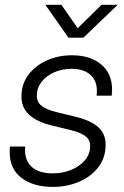

<svg xmlns="http://www.w3.org/2000/svg" viewBox="-20 -751 506 782"><path d="M195.3 10.3Q116.2 10.3 67.9 -26.1Q19.5 -62.5 19.5 -132.3Q19.5 -137.7 19.8 -143.1Q20 -148.4 20.5 -154.3H82.5Q78.1 -101.1 107.4 -73Q136.7 -44.9 194.8 -44.9Q235.4 -44.9 270 -59.1Q304.7 -73.2 325.9 -98.4Q347.2 -123.5 347.2 -156.7Q347.2 -182.6 327.1 -197Q307.1 -211.4 272 -220.2L189.9 -240.2Q129.9 -254.9 98.6 -283.7Q67.4 -312.5 67.4 -357.9Q67.4 -408.7 95.7 -446.3Q124 -483.9 170.9 -504.9Q217.8 -525.9 272.5 -525.9Q347.2 -525.9 391.8 -488.8Q436.5 -451.7 436.5 -385.7Q436.5 -375.5 435.1 -361.3H373.5Q379.9 -414.1 352.3 -442.4Q324.7 -470.7 272 -470.7Q232.4 -470.7 200.2 -456.3Q168 -441.9 148.9 -417Q129.9 -392.1 129.9 -361.3Q129.9 -335 149.9 -319.6Q169.9 -304.2 208 -294.9L290 -274.9Q349.6 -260.3 379.9 -233.2Q410.2 -206.1 410.2 -162.1Q410.2 -108.4 380.4 -69.8Q350.6 -31.2 301.5 -10.5Q252.4 10.3 195.3 10.3ZM230 -731.4 296.4 -636.2 393.6 -731.4H459V-731L319.8 -597.7H258.8L165 -731V-731.4Z"/></svg>

Font: Inter Display Light
Style: Italic
Weight: 300
Italic angle: -9.39999°
Designer: Rasmus Andersson
Foundry: rsms
Version: Version 4.000;git-a52131595